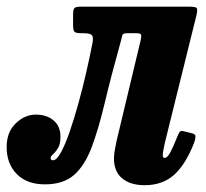

<svg xmlns="http://www.w3.org/2000/svg" viewBox="-51 -540 621 578"><path d="M-31 -97.5Q-31 -142 -3.8 -168.5Q23.5 -195 57 -195Q89.5 -195 110.2 -177.5Q131 -160 131 -128.5Q131 -106 123.5 -94Q116 -82 108.8 -75.8Q101.5 -69.5 101.5 -64.5Q101.5 -57.5 108.5 -57.5Q119.5 -57.5 132.5 -81.2Q145.5 -105 159 -144.2Q172.5 -183.5 185.5 -230.5Q198.5 -277.5 209.2 -324.8Q220 -372 227.5 -411Q231 -429.5 224.8 -434.8Q218.5 -440 201.5 -440H194.5Q178.5 -440 173.8 -443.8Q169 -447.5 169 -464.5V-495.5Q169 -512 173.5 -516Q178 -520 194 -520H516.5Q538.5 -520 541.5 -515.5Q544.5 -511 540 -492.5L445.5 -111Q444 -105 441.5 -91.8Q439 -78.5 439 -75Q439 -64.5 444 -64.5Q453 -64.5 462.2 -82.2Q471.5 -100 484 -131.5Q488 -141.5 491.2 -144.2Q494.5 -147 503.5 -144.5L528 -138.5Q537.5 -136 537.5 -128.8Q537.5 -121.5 533.5 -110.5Q508 -45 473.2 -13.8Q438.5 17.5 384.5 17.5Q341.5 17.5 316.8 -3Q292 -23.5 292 -63.5Q292 -74 294.8 -89.5Q297.5 -105 300 -116L372 -417Q375.5 -431.5 373.5 -435.8Q371.5 -440 360 -440H333.5Q318.5 -440 317.5 -434.5Q316.5 -429 312.5 -415Q283.5 -311 264.5 -231Q245.5 -151 224.8 -96.2Q204 -41.5 171.8 -13.2Q139.5 15 84 15Q30 15 -0.5 -16Q-31 -47 -31 -97.5Z"/></svg>

Font: Besley* Condensed
Style: Bold Italic
Weight: 700
Width: 3
Italic angle: -13°
Designer: Owen Earl
Foundry: indestructible type*
Version: Version 3.000; ttfautohint (v1.8.3)